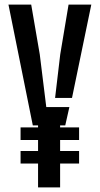

<svg xmlns="http://www.w3.org/2000/svg" viewBox="-20 -820 436 840"><path d="M70 -104.5V-159.5H146.5V-207.5H70V-262.5H146.5V-271.5H123.5L17 -800H116.5L154 -582L182.5 -351.5H283.5L265.5 -271.5H243V-262.5H326V-207.5H243V-159.5H326V-104.5H243V0H146.5V-104.5ZM221 -391.5 243.5 -582 280 -800H379.5L295 -391.5Z"/></svg>

Font: Big Shoulders Stencil Text SemiBold
Style: Regular
Weight: 600
Designer: Patric King
Foundry: XO Type Co
Version: Version 1.000